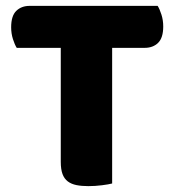

<svg xmlns="http://www.w3.org/2000/svg" viewBox="-20 -629 596 654"><path d="M37 -466Q30 -477 24 -496Q18 -515 18 -536Q18 -575 35.5 -592Q53 -609 81 -609H517Q524 -598 530 -579Q536 -560 536 -539Q536 -500 518.5 -483Q501 -466 473 -466H362V-4Q351 -1 327.5 2Q304 5 281 5Q258 5 240.5 1.5Q223 -2 211 -11Q199 -20 193 -36Q187 -52 187 -78V-466Z"/></svg>

Font: Baloo Paaji
Style: Regular
Weight: 400
Designer: Shuchita Grover and Ek Type
Foundry: Ek Type
Version: Version 1.443;PS 1.000;hotconv 16.6.51;makeotf.lib2.5.65220;